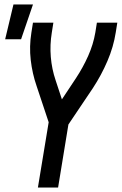

<svg xmlns="http://www.w3.org/2000/svg" viewBox="-20 -836 543 856"><path d="M149 0 197 -291 143 -453Q124 -508 117 -568.5Q110 -629 120 -691L127 -735H218L211 -691Q202 -636 206.5 -582Q211 -528 228 -478L256 -393L319 -488Q350 -535 373 -586.5Q396 -638 405 -691L412 -735H503L496 -691Q486 -627 459 -564Q432 -501 394 -443L285 -281L239 0ZM3 -661 40 -816H127L74 -661Z"/></svg>

Font: Iosevka Term Curly Md Obl
Style: Regular
Weight: 500
Italic angle: -9°
Designer: Belleve Invis
Foundry: Belleve Invis
Version: Version 32.3.0